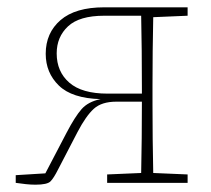

<svg xmlns="http://www.w3.org/2000/svg" viewBox="-20 -500 576 525"><path d="M265 -480H493V-457L399 -453Q398 -413 397.5 -360.5Q397 -308 397 -267V-213Q397 -172 397.5 -120Q398 -68 399 -27L493 -23V0H273V-23L366 -27Q367 -68 367.5 -122Q368 -176 368 -222H298Q258 -222 236.5 -202.5Q215 -183 192 -139L139 -37Q127 -13 118 -4Q109 5 77 5Q64 5 50.5 3.5Q37 2 23 0V-21L104 -26L162 -137Q185 -181 203 -201.5Q221 -222 255 -229Q177 -231 141 -266Q105 -301 105 -353Q105 -410 145.5 -445Q186 -480 265 -480ZM274 -244H368V-256Q368 -306 367.5 -361Q367 -416 366 -457H265Q197 -457 166 -428Q135 -399 135 -354Q135 -304 169.5 -274Q204 -244 274 -244Z"/></svg>

Font: Source Serif 4 SmText ExtraLight
Style: Regular
Weight: 200
Designer: Frank Grießhammer
Foundry: Adobe
Version: Version 4.005;hotconv 1.1.0;makeotfexe 2.6.0